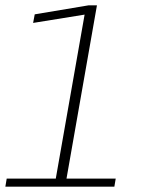

<svg xmlns="http://www.w3.org/2000/svg" viewBox="-22 -696 558 716"><path d="M-2 0 3 -30H186L293.5 -641.5L101.5 -610.5L107.5 -642.5L307.5 -676H339.5L226 -30H409.5L404.5 0Z"/></svg>

Font: Anybody ExtraExpanded ExtraLight
Style: Italic
Weight: 200
Width: 8
Italic angle: -10°
Designer: Tyler Finck
Foundry: Etcetera Type Company
Version: Version 1.010; ttfautohint (v1.8.3) -l 8 -r 50 -G 200 -x 14 